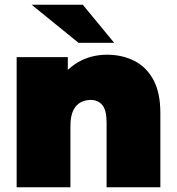

<svg xmlns="http://www.w3.org/2000/svg" viewBox="-20 -787 742 807"><path d="M50 0V-547H265V-493Q285 -512 309 -526Q363 -557 430 -557Q493 -557 544 -531.5Q595 -506 624.5 -452Q654 -398 654 -312V0H428V-273Q428 -324 410 -345.5Q392 -367 361 -367Q338 -367 318.5 -356.5Q299 -346 287.5 -322Q276 -298 276 -257V0ZM310 -607 113 -767H328L460 -607Z"/></svg>

Font: Montserrat Thin Black
Style: Regular
Weight: 900
Version: Version 9.000